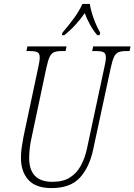

<svg xmlns="http://www.w3.org/2000/svg" viewBox="-20 -951 687 981"><path d="M243 10Q163 10 125 -32Q87 -74 87 -145Q87 -171 91 -199Q95 -227 100 -252L175 -605Q183 -640 183 -657Q183 -678 171.5 -684Q160 -690 135 -690H115L120 -714H320L315 -690H293Q269 -690 255.5 -684Q242 -678 233.5 -660Q225 -642 217 -605L142 -251Q135 -221 132 -194Q129 -167 129 -144Q129 -22 248 -22Q303 -22 338 -44.5Q373 -67 393.5 -105.5Q414 -144 424 -190L513 -606Q521 -640 521 -657Q521 -678 509.5 -684Q498 -690 473 -690H451L456 -714H647L642 -690H622Q599 -690 585 -684Q571 -678 562.5 -660Q554 -642 546 -605L456 -187Q437 -97 388.5 -43.5Q340 10 243 10ZM299 -784Q331 -821 358 -858Q385 -895 401 -931H439Q444 -897 458.5 -857Q473 -817 492 -784L489 -771H477Q457 -794 439.5 -826Q422 -858 413 -884Q394 -856 367 -826Q340 -796 308 -771H296Z"/></svg>

Font: Noto Serif ExtraCondensed ExtraLight
Style: Italic
Weight: 200
Width: 2
Italic angle: -12°
Designer: Monotype Design Team
Foundry: Monotype Imaging Inc.
Version: Version 2.014; ttfautohint (v1.8.4.7-5d5b)